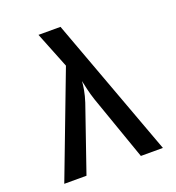

<svg xmlns="http://www.w3.org/2000/svg" viewBox="-132 -836 865 942"><g transform="rotate(-20 300.0 -365.0)"><path d="M159 0 276 -339C290 -381 296 -422 297 -444C302 -422 310 -380 324 -339L443 0H558L289 -730H174L249 -542L43 0Z"/></g></svg>

Font: Tekne LDO SemiBold
Style: Regular
Weight: 600
Monospace: yes
Designer: Alessio Laiso, Mario Rullo, Paolo Rosset
Foundry: Alessio Laiso
Version: Version 1.000;hotconv 1.0.109;makeotfexe 2.5.65596